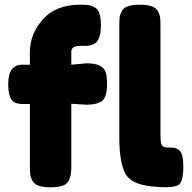

<svg xmlns="http://www.w3.org/2000/svg" viewBox="-20 -795 814 816"><path d="M348 -526Q417 -526 429 -488Q435 -469 435 -438Q435 -407 428.5 -388.5Q422 -370 408 -362Q387 -350 347 -350L283 -354V-86Q283 -48 273.5 -29.5Q264 -11 244.5 -5Q225 1 194 1Q163 1 144.5 -5.5Q126 -12 118 -26.5Q110 -41 108.5 -53Q107 -65 107 -88V-353H71Q45 -355 34 -365Q15 -384 15 -438Q15 -520 74 -520H107V-573Q107 -650 162 -712.5Q217 -775 321 -775Q344 -775 355.5 -773.5Q367 -772 382 -764Q409 -751 409 -687Q409 -639 392 -618Q378 -602 348 -600Q339 -600 320 -600Q283 -600 283 -575V-520ZM487 -687Q487 -710 488.5 -721.5Q490 -733 498 -748Q511 -775 575 -775Q636 -775 651 -748Q659 -733 660.5 -721Q662 -709 662 -686V-223Q662 -187 668 -177.5Q674 -168 694.5 -168Q715 -168 722 -166.5Q729 -165 740 -158Q759 -145 759 -87Q759 -24 740 -10Q713 8 615 -4Q538 -14 514 -55Q487 -104 487 -211Z"/></svg>

Font: Fredoka One
Style: Regular
Weight: 400
Version: Version 1.001;April 7, 2020;FontCreator 12.0.0.2522 64-bit